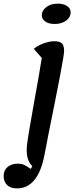

<svg xmlns="http://www.w3.org/2000/svg" viewBox="-45 -827 462 1057"><path d="M185 -743Q185 -769 210 -788Q235 -807 274 -807Q305 -807 324.5 -793.5Q344 -780 344 -760Q344 -732 319 -713.5Q294 -695 255 -695Q224 -695 204.5 -708.5Q185 -722 185 -743ZM-25 142Q-25 111 -3.5 92.5Q18 74 54 74Q75 74 90.5 82Q106 90 124 103L133 88Q116 71 109 49.5Q102 28 102 -4Q102 -28 113.5 -96Q125 -164 139 -243Q171 -418 185 -508L141 -558Q164 -577 196 -588.5Q228 -600 254 -600Q284 -600 296 -588Q308 -576 308 -545Q308 -512 221 -84Q214 -46 208 -15.5Q202 15 197 39Q180 121 143 165.5Q106 210 48 210Q12 210 -6.5 191Q-25 172 -25 142Z"/></svg>

Font: Lemonada
Style: Regular
Weight: 400
Designer: Mohamed Gaber (Arabic) Eduardo Tunni (Latin)
Foundry: Kief Type Foundry
Version: Version 3.006